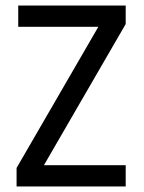

<svg xmlns="http://www.w3.org/2000/svg" viewBox="-20 -675 520 695"><path d="M435 -655V-588L139 -77H435V0H40V-67L336 -578H46V-655Z"/></svg>

Font: Ropa Sans
Style: Regular
Weight: 400
Designer: Botio Nikoltchev
Foundry: Botio Nikoltchev
Version: Version 1.100